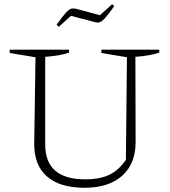

<svg xmlns="http://www.w3.org/2000/svg" viewBox="-20 -880 803 909"><path d="M380 9Q264 9 203 -44Q142 -97 142 -197L148 -609L26 -629V-645H307V-631Q266 -616 194 -611V-196Q194 -31 383 -31Q453 -31 497.5 -52.5Q542 -74 576 -123L581 -609L460 -629V-645H734V-631Q692 -616 621 -611L622 -207Q622 -105 558.5 -48Q495 9 380 9ZM258 -753 248 -763Q278 -805 293.5 -821.5Q309 -838 319.5 -839.5Q330 -841 342 -838L453 -808L511 -860L521 -851Q492 -810 476 -793Q460 -776 449.5 -774Q439 -772 427 -776L316 -805Z"/></svg>

Font: Piazzolla SC ExtraLight
Style: Regular
Weight: 200
Designer: Juan Pablo del Peral
Foundry: Huerta Tipografica
Version: Version 1.330